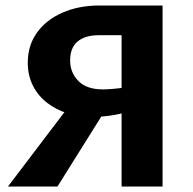

<svg xmlns="http://www.w3.org/2000/svg" viewBox="-20 -678 700 698"><path d="M422 0V-550H339Q290 -550 262.5 -527.5Q235 -505 235 -458Q235 -414 265 -383.5Q295 -353 354 -353Q370 -353 392 -355Q414 -357 438.5 -360.5Q463 -364 484 -369V-283Q443 -269 400.5 -261Q358 -253 313 -253Q268 -253 226 -266Q184 -279 151.5 -304Q119 -329 100 -366Q81 -403 81 -450Q81 -513 114.5 -559.5Q148 -606 207 -632Q266 -658 342 -658H571V0ZM189 0H9L255 -324L368 -286Z"/></svg>

Font: Ysabeau SC ExtraBold
Style: Regular
Weight: 800
Designer: Christian Thalmann (Catharsis Fonts)
Version: Version 2.001;gftools[0.9.30]; featfreeze: smcp